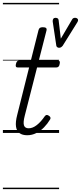

<svg xmlns="http://www.w3.org/2000/svg" viewBox="-20 -918 559 1326"><path d="M168 16Q135 16 115 1.5Q95 -13 90.5 -44Q86 -75 99 -125L181 -452H103Q93 -452 90 -458Q87 -464 90 -476Q93 -489 98.5 -494.5Q104 -500 114 -500H193L246 -710Q249 -721 255.5 -725.5Q262 -730 276 -730Q292 -730 298 -724.5Q304 -719 301 -707L248 -500H379Q389 -500 392 -494Q395 -488 392 -476Q390 -463 384 -457.5Q378 -452 368 -452H236L151 -119Q139 -73 145.5 -52.5Q152 -32 178 -32Q206 -32 234.5 -54.5Q263 -77 289 -115Q295 -123 301.5 -124Q308 -125 317 -119Q327 -113 328.5 -106Q330 -99 326 -93Q308 -63 284 -38.5Q260 -14 230.5 1Q201 16 168 16ZM498 -795Q510 -795 516.5 -787Q523 -779 514 -764L413 -602Q408 -596 402 -592Q396 -588 388 -588Q381 -588 375.5 -592Q370 -596 369 -602L344 -769Q343 -781 348 -788Q353 -795 363 -795Q371 -795 377.5 -791.5Q384 -788 385 -778L400 -651L477 -782Q481 -790 486.5 -792.5Q492 -795 498 -795ZM0 378H388V388H0ZM0 -20H388V0H0ZM0 -505H388V-500H0ZM0 -898H388V-888H0Z"/></svg>

Font: Playwrite DE SAS Guides
Style: Regular
Weight: 400
Designer: Veronika Burian, José Scaglione
Foundry: TypeTogether
Version: Version 1.003